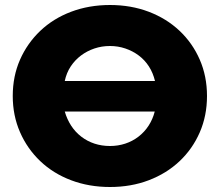

<svg xmlns="http://www.w3.org/2000/svg" viewBox="-20 -734 879 768"><path d="M420 -714Q504 -714 575 -687Q646 -660 698 -611Q750 -562 779 -495.5Q808 -429 808 -350Q808 -271 779 -204.5Q750 -138 698 -89Q646 -40 575 -13Q504 14 420 14Q336 14 264.5 -13Q193 -40 141 -89.5Q89 -139 60 -205.5Q31 -272 31 -350Q31 -429 60 -495Q89 -561 141 -610.5Q193 -660 264.5 -687Q336 -714 420 -714ZM420 -550Q387 -550 357.5 -540Q328 -530 304 -512Q280 -494 263 -468.5Q246 -443 239 -410H600Q592 -443 575.5 -468.5Q559 -494 535 -512Q511 -530 481.5 -540Q452 -550 420 -550ZM420 -150Q452 -150 481 -159.5Q510 -169 534 -187.5Q558 -206 574.5 -231.5Q591 -257 599 -288H239Q248 -257 264.5 -231.5Q281 -206 305 -187.5Q329 -169 358 -159.5Q387 -150 420 -150Z"/></svg>

Font: MOST Montserrat ExtraBold
Style: Regular
Weight: 800
Designer: Julieta Ulanovsky
Foundry: Julieta Ulanovsky
Version: Version 8.000;March 11, 2024;FontCreator 15.0.0.2926 64-bit